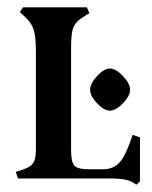

<svg xmlns="http://www.w3.org/2000/svg" viewBox="-20 -487 416 524"><path d="M34 -454 43 -467H217L224 -451Q201 -438 191 -428Q181 -418 177.5 -403Q174 -388 174 -356V-77Q174 -45 183 -35Q192 -25 223 -25H261Q290 -25 307 -44.5Q324 -64 342 -119L362 -112V8L352 17Q339 7 323 3.5Q307 0 275 0H29L23 -18Q48 -25 59 -31.5Q70 -38 74 -49Q78 -60 78 -83V-338Q78 -374 75 -392.5Q72 -411 63 -424Q54 -437 34 -454ZM280 -300Q296 -300 315.5 -279.5Q335 -259 335 -242Q335 -225 315.5 -205Q296 -185 280 -185Q264 -185 245 -205Q226 -225 226 -242Q226 -259 245 -279.5Q264 -300 280 -300Z"/></svg>

Font: Katibeh
Style: Regular
Weight: 400
Designer: Arabic design by Kourosh Beigpour, Latin design by Eduardo Tunni, engineering by Lasse Fister
Version: Version 1.000